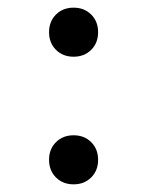

<svg xmlns="http://www.w3.org/2000/svg" viewBox="-20 -492 388 501"><path d="M108 -408Q108 -436 126 -454Q144 -472 172 -472Q200 -472 218 -454Q236 -436 236 -408Q236 -380 218 -362Q200 -344 172 -344Q144 -344 126 -362Q108 -380 108 -408ZM108 -75Q108 -103 126 -121Q144 -139 172 -139Q200 -139 218 -121Q236 -103 236 -75Q236 -47 218 -29Q200 -11 172 -11Q144 -11 126 -29Q108 -47 108 -75Z"/></svg>

Font: BarlowMedium
Style: Regular
Weight: 500
Designer: Jeremy Tribby
Foundry: Tribby Type
Version: Version 1.422